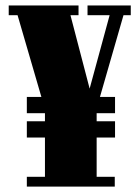

<svg xmlns="http://www.w3.org/2000/svg" viewBox="-20 -689 515 709"><path d="M79.1 -271V-331.1H132.8L44.9 -632.8H12.2V-668.9H270V-632.8H240.2L311 -361.8L384.8 -632.8H303.2V-668.9H462.9V-632.8H436L349.1 -331.1H404.8V-271H336.9V-241.2H404.8V-181.2H336.9V-36.1H403.8V0H79.1V-36.1H146V-181.2H79.1V-241.2H146V-271Z"/></svg>

Font: Lletraferida
Style: Heavy
Weight: 900
Designer: Josep Patau Bellart
Foundry: Josep Patau Bellart
Version: Version 1.000